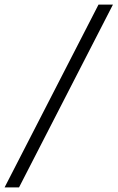

<svg xmlns="http://www.w3.org/2000/svg" viewBox="-88 -763 513 838"><path d="M-68 55 342 -743H405L-5 55Z"/></svg>

Font: Saira Semi Condensed Light
Style: Italic
Weight: 300
Width: 4
Italic angle: -12°
Designer: Hector Gatti with collaboration of the Omnibus-Type team
Foundry: Omnibus-Type
Version: Version 1.001; ttfautohint (v1.8)